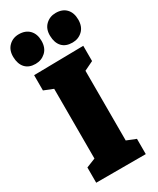

<svg xmlns="http://www.w3.org/2000/svg" viewBox="-263 -1020 899 1090"><g transform="rotate(-30 186.0 -475.0)"><path d="M349 -610 289 -581V-124L349 -100V0H24V-100L84 -124V-581L24 -605V-705L349 -710ZM306 -756Q262 -756 238.5 -781.5Q215 -807 214 -853Q213 -898 240 -924Q267 -950 306 -950Q350 -950 374.5 -924Q399 -898 399 -853Q399 -807 372 -781.5Q345 -756 306 -756ZM64 -756Q21 -756 -2.5 -781.5Q-26 -807 -27 -853Q-28 -898 -1.5 -924Q25 -950 64 -950Q108 -950 133 -924Q158 -898 158 -853Q158 -807 130.5 -781.5Q103 -756 64 -756Z"/></g></svg>

Font: Bitter Black
Style: Regular
Weight: 900
Designer: Sol Matas, and Bitter project Authors
Foundry: Sol Matas
Version: Version 2.001